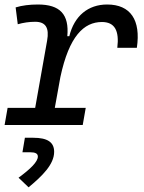

<svg xmlns="http://www.w3.org/2000/svg" viewBox="-23 -547 629 840"><path d="M-2.9 0H338.9L352.1 -75.2H216.8L241.2 -210C279.3 -388.7 343.8 -450.7 422.9 -450.7C478.5 -450.7 499.5 -413.6 490.2 -337.9H575.7C593.8 -459.5 547.9 -527.3 445.8 -527.3C362.3 -527.3 301.8 -477.1 280.3 -388.7H271.5C280.3 -484.4 239.3 -527.3 143.1 -527.3C106.9 -527.3 74.2 -523.4 45.4 -514.6L54.7 -440.9C79.1 -447.8 104.5 -451.7 130.9 -451.7C176.3 -451.7 193.4 -425.8 183.1 -369.1L130.9 -75.2H10.3ZM102.1 272.5C161.6 223.1 213.9 172.4 213.9 117.2C213.9 74.7 184.1 55.7 122.6 55.7H85.9L75.2 119.1H108.4C131.8 119.1 142.6 125 142.6 137.7C142.6 161.1 109.9 192.4 58.1 230.5Z"/></svg>

Font: Cascadia Mono SemiLight
Style: Italic
Weight: 350
Italic angle: -10°
Monospace: yes
Designer: Aaron Bell
Foundry: Saja Typeworks
Version: Version 2404.023